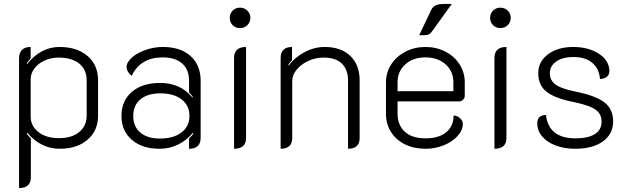

<svg xmlns="http://www.w3.org/2000/svg" viewBox="-20 -748 3191 977"><path d="M77 -449Q77 -509 136 -509V-452L116 -426L118 -422Q187 -509 283 -509Q372 -509 425.5 -463Q479 -417 479 -340V-159Q479 -83 425.5 -37Q372 9 284 9Q188 9 119 -72L116 -67Q137 -43 137 -43V154Q137 181 122 195Q107 209 77 209ZM421 -160V-339Q421 -394 383 -424.5Q345 -455 278 -455Q240 -455 207 -440Q174 -425 155 -399.5Q136 -374 136 -344V-155Q136 -107 175.5 -76Q215 -45 280 -45Q345 -45 383 -76Q421 -107 421 -160Z M598 -158Q598 -235 651 -280.5Q704 -326 795 -326Q898 -326 959 -252L962 -254Q954 -266 942 -278V-337Q942 -394 907 -425Q872 -456 808 -456Q695 -456 650 -362Q638 -371 631 -383Q624 -395 624 -406Q624 -431 651 -455Q678 -479 721 -494Q764 -509 809 -509Q898 -509 949.5 -463Q1001 -417 1001 -337V-47Q1001 9 942 9V-43Q960 -61 964 -69L961 -72Q929 -33 885.5 -12Q842 9 791 9Q704 9 651 -36.5Q598 -82 598 -158ZM944 -158Q944 -211 904.5 -242Q865 -273 796 -273Q731 -273 694.5 -242.5Q658 -212 658 -158Q658 -104 694 -73.5Q730 -43 794 -43Q863 -43 903.5 -74Q944 -105 944 -158Z M1149 -657Q1149 -679 1164 -694Q1179 -709 1201 -709Q1223 -709 1238.5 -694Q1254 -679 1254 -657Q1254 -635 1238.5 -620Q1223 -605 1201 -605Q1179 -605 1164 -620Q1149 -635 1149 -657ZM1171 -453Q1171 -509 1232 -509V-46Q1232 9 1171 9Z M1408 -452Q1408 -509 1466 -509V-442Q1459 -435 1447 -419L1449 -415Q1481 -457 1530.5 -483Q1580 -509 1632 -509Q1715 -509 1762.5 -463.5Q1810 -418 1810 -340V-46Q1810 9 1751 9V-338Q1751 -394 1719.5 -424.5Q1688 -455 1626 -455Q1586 -455 1549 -438Q1512 -421 1489.5 -393.5Q1467 -366 1467 -336V-46Q1467 9 1408 9Z M1944 -169V-328Q1944 -379 1970.5 -420Q1997 -461 2043 -485Q2089 -509 2145 -509Q2200 -509 2246 -485.5Q2292 -462 2318.5 -420.5Q2345 -379 2345 -329V-260Q2345 -249 2336 -240.5Q2327 -232 2316 -232H2003V-170Q2003 -111 2040 -77.5Q2077 -44 2145 -44Q2213 -44 2250.5 -75Q2288 -106 2288 -160Q2306 -160 2320.5 -147Q2335 -134 2335 -117Q2335 -85 2308 -55.5Q2281 -26 2237.5 -8.5Q2194 9 2145 9Q2086 9 2040.5 -13.5Q1995 -36 1969.5 -76.5Q1944 -117 1944 -169ZM2287 -284V-329Q2287 -385 2247.5 -420.5Q2208 -456 2145 -456Q2082 -456 2042.5 -420.5Q2003 -385 2003 -329V-284ZM2176 -701Q2183 -714 2197.5 -721Q2212 -728 2241 -728H2279L2176 -585Q2168 -574 2156.5 -571Q2145 -568 2113 -569Z M2474 -657Q2474 -679 2489 -694Q2504 -709 2526 -709Q2548 -709 2563.5 -694Q2579 -679 2579 -657Q2579 -635 2563.5 -620Q2548 -605 2526 -605Q2504 -605 2489 -620Q2474 -635 2474 -657ZM2496 -453Q2496 -509 2557 -509V-46Q2557 9 2496 9Z M2714 -121Q2714 -162 2758 -163Q2772 -44 2909 -44Q2972 -44 3006.5 -65.5Q3041 -87 3041 -128Q3041 -156 3027.5 -174Q3014 -192 2982.5 -205Q2951 -218 2893 -230Q2801 -249 2760 -282Q2719 -315 2719 -376Q2719 -435 2769 -472Q2819 -509 2897 -509Q2972 -509 3025 -476Q3078 -443 3081 -390Q3082 -370 3069.5 -358.5Q3057 -347 3033 -346Q3029 -399 2993.5 -428.5Q2958 -458 2897 -458Q2844 -458 2811 -435.5Q2778 -413 2778 -376Q2778 -339 2806.5 -318Q2835 -297 2904 -283Q3010 -262 3055 -227.5Q3100 -193 3100 -131Q3100 -66 3048 -28.5Q2996 9 2907 9Q2852 9 2808 -7.5Q2764 -24 2739 -53.5Q2714 -83 2714 -121Z"/></svg>

Font: K2D ExtraLight
Style: Regular
Weight: 275
Designer: Katatrad Aksorn Co.,Ltd.
Foundry: Cadson Demak Co.,Ltd.
Version: Version 1.000; ttfautohint (v1.6)